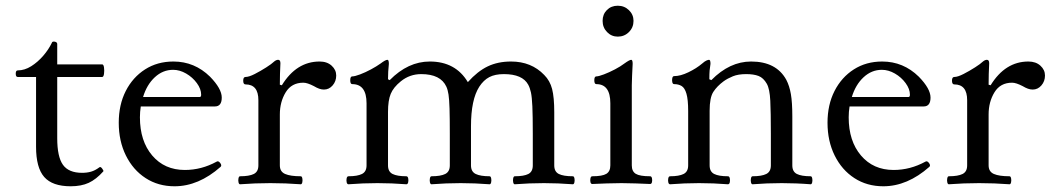

<svg xmlns="http://www.w3.org/2000/svg" viewBox="-20 -640 3674 671"><path d="M227 11Q163 11 134.5 -21.5Q106 -54 106 -127V-371H42Q35 -371 35 -382.5Q35 -394 42 -394Q66 -394 89 -408.5Q112 -423 131 -445Q150 -467 161 -490Q162 -494 166 -494.5Q170 -495 173 -494Q180 -492 180 -486V-415H337Q342 -415 343.5 -404Q345 -393 343.5 -382Q342 -371 337 -371H180V-157Q180 -92 200 -64Q220 -36 267 -36Q284 -36 298 -40Q312 -44 327 -55Q331 -59 337 -51Q343 -43 341 -41Q316 -13 290 -1Q264 11 227 11Z M590 11Q533 11 489 -17.5Q445 -46 420 -96.5Q395 -147 395 -211Q395 -274 419.5 -322Q444 -370 487 -397.5Q530 -425 586 -425Q660 -425 714 -372Q755 -330 755 -299Q755 -268 731 -268H472Q469 -249 469 -230Q469 -147 512 -96.5Q555 -46 626 -46Q684 -46 737 -75Q743 -79 749.5 -70.5Q756 -62 751 -57Q674 11 590 11ZM585 -396Q549 -396 521 -370Q493 -344 480 -301H678Q683 -301 683 -309Q683 -329 668 -349.5Q653 -370 630.5 -383Q608 -396 585 -396Z M819 4Q815 4 813.5 -3Q812 -10 813.5 -17Q815 -24 819 -24Q851 -24 867 -32Q883 -40 883 -62V-290Q883 -345 838 -345Q830 -345 830 -358Q830 -371 838 -371Q850 -371 870.5 -381.5Q891 -392 910.5 -404.5Q930 -417 937 -424Q945 -431 952 -431Q960 -431 960 -419Q959 -400 958.5 -381.5Q958 -363 958 -344L965 -342Q1016 -425 1097 -425Q1123 -425 1139 -410.5Q1155 -396 1155 -376Q1155 -356 1142.5 -341.5Q1130 -327 1112 -327Q1104 -327 1095.5 -330Q1087 -333 1077 -339Q1054 -351 1040 -351Q999 -351 978.5 -317.5Q958 -284 958 -240V-62Q958 -40 976.5 -32Q995 -24 1031 -24Q1035 -24 1036.5 -17Q1038 -10 1036.5 -3Q1035 4 1031 4Q1004 2 978 1Q952 0 925 0Q898 0 871.5 1Q845 2 819 4Z M1198 4Q1193 4 1191.5 -3Q1190 -10 1191.5 -17Q1193 -24 1198 -24Q1229 -24 1245 -32Q1261 -40 1261 -62V-279Q1261 -346 1211 -346Q1204 -346 1204 -359.5Q1204 -373 1211 -373Q1220 -373 1238.5 -380Q1257 -387 1276.5 -397.5Q1296 -408 1310 -418Q1327 -431 1334 -431Q1339 -431 1339 -417Q1336 -389 1336 -363L1342 -360Q1406 -425 1482 -425Q1572 -425 1615 -353Q1649 -391 1684.5 -408Q1720 -425 1766 -425Q1837 -425 1882 -378Q1902 -358 1909.5 -329Q1917 -300 1917 -248V-62Q1917 -40 1933 -32Q1949 -24 1982 -24Q1986 -24 1987.5 -17Q1989 -10 1987.5 -3Q1986 4 1982 4Q1956 2 1930.5 1Q1905 0 1881 0Q1855 0 1830 1Q1805 2 1779 4Q1775 4 1773.5 -3Q1772 -10 1773.5 -17Q1775 -24 1779 -24Q1811 -24 1826.5 -32Q1842 -40 1842 -62V-173Q1842 -235 1840.5 -268Q1839 -301 1835.5 -317Q1832 -333 1826 -344Q1806 -381 1741 -381Q1710 -381 1690 -370.5Q1670 -360 1655 -337Q1626 -292 1626 -199V-62Q1626 -40 1642.5 -32Q1659 -24 1691 -24Q1695 -24 1696.5 -17Q1698 -10 1696.5 -3Q1695 4 1691 4Q1665 2 1640 1Q1615 0 1590 0Q1564 0 1539 1Q1514 2 1488 4Q1484 4 1482.5 -3Q1481 -10 1482.5 -17Q1484 -24 1488 -24Q1520 -24 1536 -32Q1552 -40 1552 -62V-173Q1552 -229 1551 -261Q1550 -293 1547.5 -309.5Q1545 -326 1540 -337Q1520 -381 1452 -381Q1412 -381 1381 -356Q1355 -335 1345.5 -312Q1336 -289 1336 -249V-62Q1336 -40 1352 -32Q1368 -24 1400 -24Q1405 -24 1406.5 -17Q1408 -10 1406.5 -3Q1405 4 1400 4Q1375 2 1349.5 1Q1324 0 1299 0Q1274 0 1248.5 1Q1223 2 1198 4Z M2139 -512Q2117 -512 2101.5 -528Q2086 -544 2086 -567Q2086 -590 2101 -605Q2116 -620 2139 -620Q2162 -620 2178 -604.5Q2194 -589 2194 -567Q2194 -544 2178 -528Q2162 -512 2139 -512ZM2050 3Q2045 3 2043.5 -3.5Q2042 -10 2043.5 -17Q2045 -24 2050 -24Q2085 -24 2099 -32.5Q2113 -41 2113 -62V-279Q2113 -346 2064 -346Q2057 -346 2057 -359.5Q2057 -373 2064 -373Q2072 -373 2090.5 -380Q2109 -387 2129 -397.5Q2149 -408 2162 -418Q2180 -431 2186 -431Q2191 -431 2191 -417Q2190 -391 2189 -375Q2188 -359 2188 -342V-62Q2188 -41 2202 -32.5Q2216 -24 2252 -24Q2257 -24 2258.5 -17Q2260 -10 2258.5 -3.5Q2257 3 2252 3Q2227 2 2201.5 1Q2176 0 2152 0Q2126 0 2100.5 1Q2075 2 2050 3Z M2322 4Q2317 4 2315.5 -3Q2314 -10 2315.5 -17Q2317 -24 2322 -24Q2353 -24 2369 -32Q2385 -40 2385 -62V-252Q2385 -292 2379 -312.5Q2373 -333 2362 -339.5Q2351 -346 2336 -346Q2331 -346 2329.5 -353Q2328 -360 2329.5 -367Q2331 -374 2336 -374Q2358 -374 2386 -387.5Q2414 -401 2434 -418Q2443 -426 2449 -428.5Q2455 -431 2458 -431Q2463 -431 2463 -417Q2461 -405 2460 -394Q2459 -383 2459 -363L2466 -360Q2530 -425 2605 -425Q2693 -425 2728 -361Q2739 -340 2744 -311Q2749 -282 2749 -233V-62Q2749 -40 2765 -32Q2781 -24 2813 -24Q2817 -24 2818.5 -17Q2820 -10 2818.5 -3Q2817 4 2813 4Q2788 2 2762 1Q2736 0 2712 0Q2686 0 2660.5 1Q2635 2 2610 4Q2606 4 2604.5 -3Q2603 -10 2604.5 -17Q2606 -24 2610 -24Q2642 -24 2658 -32Q2674 -40 2674 -62V-173Q2674 -247 2672 -288Q2670 -329 2660 -347Q2648 -368 2631 -374.5Q2614 -381 2588 -381Q2560 -381 2541.5 -373.5Q2523 -366 2509 -356Q2486 -339 2473 -319Q2460 -299 2460 -253V-62Q2460 -40 2476 -32Q2492 -24 2524 -24Q2529 -24 2530.5 -17Q2532 -10 2530.5 -3Q2529 4 2524 4Q2499 2 2473.5 1Q2448 0 2423 0Q2398 0 2372.5 1Q2347 2 2322 4Z M3067 11Q3010 11 2966 -17.5Q2922 -46 2897 -96.5Q2872 -147 2872 -211Q2872 -274 2896.5 -322Q2921 -370 2964 -397.5Q3007 -425 3063 -425Q3137 -425 3191 -372Q3232 -330 3232 -299Q3232 -268 3208 -268H2949Q2946 -249 2946 -230Q2946 -147 2989 -96.5Q3032 -46 3103 -46Q3161 -46 3214 -75Q3220 -79 3226.5 -70.5Q3233 -62 3228 -57Q3151 11 3067 11ZM3062 -396Q3026 -396 2998 -370Q2970 -344 2957 -301H3155Q3160 -301 3160 -309Q3160 -329 3145 -349.5Q3130 -370 3107.5 -383Q3085 -396 3062 -396Z M3296 4Q3292 4 3290.5 -3Q3289 -10 3290.5 -17Q3292 -24 3296 -24Q3328 -24 3344 -32Q3360 -40 3360 -62V-290Q3360 -345 3315 -345Q3307 -345 3307 -358Q3307 -371 3315 -371Q3327 -371 3347.5 -381.5Q3368 -392 3387.5 -404.5Q3407 -417 3414 -424Q3422 -431 3429 -431Q3437 -431 3437 -419Q3436 -400 3435.5 -381.5Q3435 -363 3435 -344L3442 -342Q3493 -425 3574 -425Q3600 -425 3616 -410.5Q3632 -396 3632 -376Q3632 -356 3619.5 -341.5Q3607 -327 3589 -327Q3581 -327 3572.5 -330Q3564 -333 3554 -339Q3531 -351 3517 -351Q3476 -351 3455.5 -317.5Q3435 -284 3435 -240V-62Q3435 -40 3453.5 -32Q3472 -24 3508 -24Q3512 -24 3513.5 -17Q3515 -10 3513.5 -3Q3512 4 3508 4Q3481 2 3455 1Q3429 0 3402 0Q3375 0 3348.5 1Q3322 2 3296 4Z"/></svg>

Font: Junicode SmExp
Style: Regular
Weight: 400
Width: 6
Designer: Peter S. Baker
Version: Version 2.205; ttfautohint (v1.8.4)